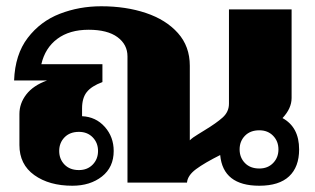

<svg xmlns="http://www.w3.org/2000/svg" viewBox="-20 -583 1005 613"><path d="M935 -106Q935 -50 903 -20Q871 10 808 10Q692 10 683 -88Q633 -63 606 -43Q579 -23 577 0H387V-403Q387 -441 355 -464.5Q323 -488 263 -488Q202 -488 163 -459Q124 -430 112 -378H307V-321Q272 -308 257 -289Q242 -270 242 -237V-212Q286 -210 314.5 -178Q343 -146 343 -101Q343 -49 305.5 -19.5Q268 10 211 10Q137 10 89.5 -24Q42 -58 42 -120V-219Q42 -253 64 -281.5Q86 -310 130 -326H25Q28 -409 68.5 -462Q109 -515 171 -539Q233 -563 303 -563Q382 -563 446 -541.5Q510 -520 548 -477.5Q586 -435 586 -373V-135Q595 -144 612 -154Q629 -164 633 -167Q671 -190 691 -208Q711 -226 711 -252V-553H911V-270Q911 -237 882 -206Q935 -177 935 -106ZM869 -106Q869 -132 852 -149.5Q835 -167 808 -167Q779 -167 762 -149.5Q745 -132 745 -106Q745 -80 762 -62.5Q779 -45 808 -45Q835 -45 852 -62.5Q869 -80 869 -106ZM169 -101Q169 -75 186 -57.5Q203 -40 232 -40Q259 -40 276 -57.5Q293 -75 293 -101Q293 -127 276 -144.5Q259 -162 232 -162Q203 -162 186 -144.5Q169 -127 169 -101Z"/></svg>

Font: Taviraj Black
Style: Regular
Weight: 900
Designer: Katatrad Team
Foundry: CadsonDemak
Version: Version 1.030